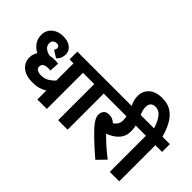

<svg xmlns="http://www.w3.org/2000/svg" viewBox="-98 -1402 1924 1924"><g transform="rotate(45 864.0 -439.5)"><path d="M701 -512H607V0H473V-126Q437 -106 402.5 -95.5Q368 -85 317 -85Q223 -85 170.5 -128Q118 -171 118 -242Q118 -265 124.5 -286.5Q131 -308 144 -327Q100 -350 71 -390Q42 -430 42 -486Q42 -529 63.5 -562Q85 -595 123 -613.5Q161 -632 208 -632Q278 -632 317 -600Q356 -568 356 -521Q356 -494 346 -469Q336 -444 313 -424L237 -472Q251 -484 251 -502Q251 -520 240 -528Q229 -536 213 -536Q190 -536 174 -522.5Q158 -509 158 -483Q158 -445 187 -423.5Q216 -402 251 -397Q281 -404 316 -404Q330 -404 344.5 -403Q359 -402 366 -400L360 -297Q355 -298 348 -298.5Q341 -299 333 -299Q252 -299 252 -247Q252 -220 274 -208Q296 -196 327 -196Q377 -196 413 -218.5Q449 -241 473 -269V-512H417V-622H701Z M901 -512V0H767V-512H687V-622H996V-512Z M1398 -72 1311 17Q1223 -58 1153 -125Q1083 -192 1048 -238Q1026 -268 1019 -289Q1012 -310 1012 -327Q1012 -353 1029.5 -377.5Q1047 -402 1091 -402Q1141 -402 1176 -366Q1229 -401 1229 -459Q1229 -488 1223 -512H981V-622H1434V-512H1354Q1358 -498 1360.5 -479.5Q1363 -461 1363 -437Q1363 -368 1321 -320.5Q1279 -273 1202 -244Q1241 -205 1292 -159Q1343 -113 1398 -72Z M1190 -615Q1172 -650 1165 -678.5Q1158 -707 1158 -734Q1158 -808 1209 -852Q1260 -896 1349 -896Q1430 -896 1483 -859Q1536 -822 1569.5 -760Q1603 -698 1623 -622H1728V-512H1633V0H1499V-512H1419V-622H1504Q1479 -702 1445 -744Q1411 -786 1363 -786Q1327 -786 1309.5 -766.5Q1292 -747 1292 -715Q1292 -685 1300 -660.5Q1308 -636 1319 -614Z"/></g></svg>

Font: TSCustom
Style: Regular
Weight: 400
Designer: Monotype Design Team
Foundry: Monotype Imaging Inc.
Version: Version 2.004; ttfautohint (v1.8.3) -l 8 -r 50 -G 200 -x 14 